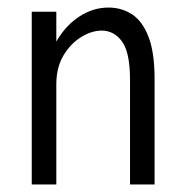

<svg xmlns="http://www.w3.org/2000/svg" viewBox="-20 -488 490 508"><path d="M64 0V-457H129V-378Q153 -420 189.5 -444Q226 -468 267 -468Q302 -468 329.5 -450Q357 -432 373 -390.5Q389 -349 389 -279V0H324V-277Q324 -349 303 -378Q282 -407 249 -407Q222 -407 194 -389.5Q166 -372 147.5 -340.5Q129 -309 129 -265V0Z"/></svg>

Font: Inconsolata SemiCondensed
Style: Regular
Weight: 400
Width: 4
Monospace: yes
Designer: Raph Levien, Cyreal, Brenton Simpson
Foundry: Raph Levien, Cyreal, Google
Version: Version 3.000; ttfautohint (v1.8.2.53-6de2)